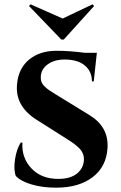

<svg xmlns="http://www.w3.org/2000/svg" viewBox="-20 -845 554 878"><path d="M271.5 -664.1 410.2 -817.4 403.3 -825.2 266.6 -760.3 119.6 -825.2 112.8 -817.4 260.3 -664.1ZM231.4 -415.5 389.6 -318.4Q477.5 -264.6 471.7 -168.5Q466.8 -83.5 404.1 -35.2Q341.3 13.2 236.8 13.2Q173.3 13.2 123.8 -1.7Q74.2 -16.6 52.2 -40.5Q41.5 -69.8 48.8 -116.9Q56.2 -164.1 74.7 -192.9H82.5Q78.1 -123 124 -74.7Q169.9 -26.4 248 -26.9Q304.2 -27.3 334 -53Q363.8 -78.6 363.8 -117.7Q363.8 -142.6 346.7 -162.4Q329.6 -182.1 289.1 -207.5L146.5 -297.9Q47.4 -360.8 58.1 -461.4Q64.5 -532.2 113 -572.5Q161.6 -612.8 238.8 -612.8Q296.9 -612.8 368.7 -603.5H422.9L408.7 -472.7H400.4Q400.4 -518.6 367.7 -545.7Q335 -572.8 275.9 -572.8Q228.5 -572.8 198.5 -551Q168.5 -529.3 166.5 -495.1Q165.5 -481.9 169.7 -470.7Q173.8 -459.5 184.3 -449.5Q194.8 -439.5 204.3 -432.9Q213.9 -426.3 231.4 -415.5Z"/></svg>

Font: Cinzel Bold
Style: Regular
Weight: 700
Designer: Natanael Gama
Version: Version 1.001;PS 001.001;hotconv 1.0.56;makeotf.lib2.0.21325